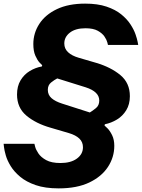

<svg xmlns="http://www.w3.org/2000/svg" viewBox="-42 -814 783 1060"><path d="M282 226Q207 226 155 208Q103 190 69.5 162Q36 134 17 103Q-2 72 -10 44Q-18 16 -20 -2Q-22 -20 -22 -20H148Q148 -20 152 -4Q156 12 170 33Q184 54 213 70Q242 86 292 86Q349 86 382.5 61.5Q416 37 416 -1Q416 -30 396 -49Q376 -68 339 -79L237 -109Q156 -132 104 -175.5Q52 -219 52 -292Q52 -338 71.5 -370.5Q91 -403 122.5 -422Q154 -441 189 -447L191 -454Q188 -456 176 -469Q164 -482 153 -507Q142 -532 142 -571Q142 -631 175 -682Q208 -733 272 -763.5Q336 -794 428 -794Q497 -794 546 -777.5Q595 -761 627 -735Q659 -709 678 -680Q697 -651 706 -625Q715 -599 718 -582.5Q721 -566 721 -566H554Q554 -566 550.5 -580Q547 -594 535 -612Q523 -630 498 -644Q473 -658 430 -658Q375 -658 344 -634Q313 -610 313 -574Q313 -545 334 -525.5Q355 -506 393 -495L489 -467Q570 -443 622.5 -399.5Q675 -356 675 -283Q675 -238 655 -205.5Q635 -173 603.5 -154Q572 -135 537 -128L535 -121Q538 -119 551.5 -105.5Q565 -92 577 -67.5Q589 -43 589 -9Q589 54 554 107.5Q519 161 451 193.5Q383 226 282 226ZM454 -193Q469 -202 487.5 -217Q506 -232 506 -259Q506 -308 431 -332L274 -381Q258 -373 240 -358.5Q222 -344 222 -318Q222 -290 242.5 -272Q263 -254 301 -242Z"/></svg>

Font: Be Vietnam Pro ExtraBold
Style: Italic
Weight: 800
Italic angle: -12°
Designer: Lam Bao, Tony Le, Vietanh Nguyen
Foundry: Yellow Type Foundry
Version: Version 1.002; ttfautohint (v1.8.3)